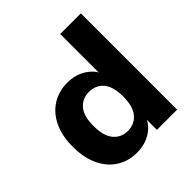

<svg xmlns="http://www.w3.org/2000/svg" viewBox="-192 -844 994 994"><g transform="rotate(-45 305.0 -347.0)"><path d="M249 11Q185 11 136.5 -20Q88 -51 61 -109Q34 -167 34 -246Q34 -325 61 -382Q88 -439 136.5 -470Q185 -501 249 -501Q307 -501 351.5 -473Q396 -445 412 -400H401V-705H552V0H404V-97H413Q399 -48 353.5 -18.5Q308 11 249 11ZM294 -102Q343 -102 373 -137.5Q403 -173 403 -246Q403 -319 373 -353.5Q343 -388 294 -388Q246 -388 216 -353.5Q186 -319 186 -246Q186 -173 216 -137.5Q246 -102 294 -102Z"/></g></svg>

Font: Nunito Sans 12pt ExtraLight 12pt ExtraBold
Style: Regular
Weight: 800
Version: Version 3.101;gftools[0.9.27]